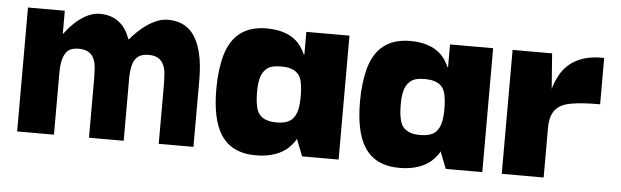

<svg xmlns="http://www.w3.org/2000/svg" viewBox="-36 -522 2066 639"><g transform="rotate(5 996.5 -202.0)"><path d="M158 0V-199C158 -226 159 -257 175 -277C183 -287 197 -292 216 -292C256 -292 269 -268 273 -240C274 -225 275 -212 275 -199V0H391V-198C391 -201 391 -203 391 -206C391 -209 391 -212 391 -215C393 -258 401 -292 449 -292C489 -292 502 -268 506 -240C507 -225 508 -212 508 -199V0H624V-198C624 -238 626 -302 600 -355C583 -390 553 -414 502 -414C439 -414 379 -338 379 -338H377C362 -381 332 -414 275 -414C212 -414 160 -338 160 -338H158V-414H35V0Z M833 10C885 10 918 -6 938 -23C954 -38 967 -56 963 -56H965L987 0H1109V-414H965V-338H963C963 -338 955 -359 939 -376C920 -396 888 -414 833 -414C758 -414 716 -377 697 -313C688 -281 683 -243 683 -200C683 -71 720 10 833 10ZM892 -105C847 -105 828 -125 823 -154C820 -168 819 -183 819 -199C819 -231 822 -261 843 -279C853 -288 869 -292 892 -292C937 -292 956 -273 961 -245C964 -230 965 -215 965 -199C965 -168 962 -137 942 -119C931 -110 915 -105 892 -105Z M1313 10C1365 10 1398 -6 1418 -23C1434 -38 1447 -56 1443 -56H1445L1467 0H1589V-414H1445V-338H1443C1443 -338 1435 -359 1419 -376C1400 -396 1368 -414 1313 -414C1238 -414 1196 -377 1177 -313C1168 -281 1163 -243 1163 -200C1163 -71 1200 10 1313 10ZM1372 -105C1327 -105 1308 -125 1303 -154C1300 -168 1299 -183 1299 -199C1299 -231 1302 -261 1323 -279C1333 -288 1349 -292 1372 -292C1417 -292 1436 -273 1441 -245C1444 -230 1445 -215 1445 -199C1445 -168 1442 -137 1422 -119C1411 -110 1395 -105 1372 -105Z M1794 0V-165C1794 -222 1818 -245 1865 -253C1888 -257 1917 -259 1950 -259H1960V-414H1951C1882 -414 1841 -386 1818 -350C1807 -331 1799 -313 1795 -296L1786 -414H1654V0Z"/></g></svg>

Font: OSH Darker Grotesque Black
Style: Regular
Weight: 900
Designer: Gabriel Lam
Foundry: TypeRant
Version: Version 1.000;Glyphs 3.1.1 (3148)